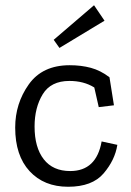

<svg xmlns="http://www.w3.org/2000/svg" viewBox="-20 -703 502 733"><path d="M379 -624 207 -520 185 -551 339 -683ZM428 -150Q419 -92 375.5 -41Q332 10 240 10Q148 10 93 -49.5Q38 -109 38 -216Q38 -308 90 -381Q142 -454 246 -454Q290 -454 327 -444Q364 -434 398 -408L415 -301L357 -294L340 -369Q300 -394 245 -394Q174 -394 143 -343Q112 -292 112 -220Q112 -140 147 -95Q182 -50 248 -50Q348 -50 368 -163Z"/></svg>

Font: Zilla Slab
Style: Regular
Weight: 400
Designer: Typotheque.com
Foundry: Typotheque type foundry
Version: Version 1.1; 2017; ttfautohint (v1.6)